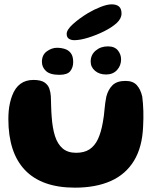

<svg xmlns="http://www.w3.org/2000/svg" viewBox="-20 -829 730 884"><path d="M325 35Q248 35 190.5 14.5Q133 -6 94.8 -46.2Q56.5 -86.5 37.5 -145.2Q18.5 -204 18.5 -280Q18.5 -300 20.2 -319Q22 -338 26 -355.5Q30 -373 35.5 -387.5Q49 -424.5 73.8 -442.8Q98.5 -461 133.5 -461Q168 -461 184.8 -449.5Q201.5 -438 207.2 -420.8Q213 -403.5 214 -386.5Q214.5 -375.5 214.8 -363Q215 -350.5 215.5 -337.8Q216 -325 216.5 -313Q217 -301 218 -291Q221.5 -239.5 233.2 -202.5Q245 -165.5 268.5 -145.5Q292 -125.5 330.5 -125.5Q367.5 -125.5 391.8 -141.2Q416 -157 430.8 -188.2Q445.5 -219.5 453.5 -266Q456.5 -281 458.2 -295.8Q460 -310.5 461.2 -325Q462.5 -339.5 464.5 -354.5Q466.5 -369.5 469.5 -384Q478 -417 498.2 -436.8Q518.5 -456.5 558 -456.5Q592 -456.5 609.8 -437Q627.5 -417.5 635 -384Q637 -368.5 638.2 -351.8Q639.5 -335 640 -318Q640.5 -301 640.2 -283.5Q640 -266 639 -249Q635.5 -152 597 -89Q558.5 -26 489.8 4.5Q421 35 325 35ZM253.5 -484.5Q210.5 -484.5 191.8 -502Q173 -519.5 173 -544Q173 -576.5 195.8 -592.8Q218.5 -609 242 -609Q261.5 -609 278.8 -603.5Q296 -598 306.5 -583.8Q317 -569.5 317 -543.5Q317 -518.5 303.5 -501.5Q290 -484.5 253.5 -484.5ZM468.5 -486Q437.5 -486 417.5 -503Q397.5 -520 397.5 -545.5Q397.5 -576.5 420.5 -596Q443.5 -615.5 477 -615.5Q507.5 -615.5 522.5 -597.2Q537.5 -579 537.5 -555.5Q537.5 -527 518.8 -506.5Q500 -486 468.5 -486ZM322 -644Q307 -644 297 -650.8Q287 -657.5 287 -673Q287 -692 315.8 -718Q344.5 -744 385.5 -769Q414.5 -786 444.2 -797.5Q474 -809 494.5 -809Q516 -809 527.8 -799Q539.5 -789 539.5 -767Q539.5 -743.5 517.5 -723.2Q495.5 -703 459.5 -685Q424.5 -667.5 386.8 -655.8Q349 -644 322 -644Z"/></svg>

Font: Gluten Thin SemiBold
Style: Regular
Weight: 600
Version: Version 1.300